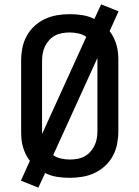

<svg xmlns="http://www.w3.org/2000/svg" viewBox="-20 -808 640 881"><path d="M156 53 76 21 117 -70Q106 -84 98 -100.5Q90 -117 85 -134.5Q80 -152 78.5 -170Q77 -188 77 -206V-529Q77 -558 82.5 -587Q88 -616 102 -642Q116 -668 137.5 -688Q159 -708 185.5 -720.5Q212 -733 241.5 -738Q271 -743 300 -743Q329 -743 358 -738.5Q387 -734 413 -721L444 -788L524 -756L483 -665Q494 -651 502 -634.5Q510 -618 515 -600.5Q520 -583 521.5 -565Q523 -547 523 -529V-206Q523 -177 517.5 -148Q512 -119 498 -93Q484 -67 462.5 -47Q441 -27 414.5 -14.5Q388 -2 358.5 3Q329 8 300 8Q271 8 242 3.5Q213 -1 187 -14ZM173 -193 376 -639Q360 -650 340 -654.5Q320 -659 300 -659Q283 -659 265.5 -656Q248 -653 233 -645Q218 -637 206 -624Q194 -611 186.5 -595.5Q179 -580 176 -563Q173 -546 173 -529ZM300 -76Q317 -76 334.5 -79Q352 -82 367 -90Q382 -98 394 -111Q406 -124 413.5 -139.5Q421 -155 424 -172Q427 -189 427 -206V-542L224 -96Q240 -85 260 -80.5Q280 -76 300 -76Z"/></svg>

Font: Iosevka Aile Medium
Style: Regular
Weight: 500
Designer: Belleve Invis
Foundry: Belleve Invis
Version: Version 27.3.5; ttfautohint (v1.8.4)